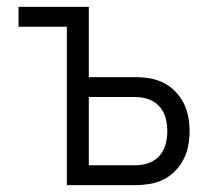

<svg xmlns="http://www.w3.org/2000/svg" viewBox="-20 -540 640 560"><path d="M175 0V-462H34V-520H239V-315H375Q396 -315 417 -311.5Q438 -308 457 -298.5Q476 -289 491 -273.5Q506 -258 515.5 -239.5Q525 -221 529 -200Q533 -179 533 -157Q533 -136 529 -115Q525 -94 515.5 -75.5Q506 -57 491 -41.5Q476 -26 457 -16.5Q438 -7 417 -3.5Q396 0 375 0ZM375 -58Q395 -58 413.5 -64.5Q432 -71 445 -85.5Q458 -100 463 -119Q468 -138 468 -157Q468 -177 463 -196Q458 -215 445 -229.5Q432 -244 413.5 -250.5Q395 -257 375 -257H239V-58Z"/></svg>

Font: Iosevka SS04 Light Extended
Style: Regular
Weight: 300
Width: 7
Monospace: yes
Designer: Belleve Invis
Foundry: Belleve Invis
Version: Version 19.0.0; ttfautohint (v1.8.4)